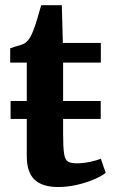

<svg xmlns="http://www.w3.org/2000/svg" viewBox="-20 -724 444 753"><path d="M208 9.5Q146.5 9.5 115.8 -19.2Q85 -48 85 -112V-257.5H21.5V-328H85V-478.5H20V-534.5Q37 -541 55.2 -545.8Q73.5 -550.5 82.5 -558.5Q92.5 -567.5 98.2 -577.5Q104 -587.5 110.5 -604Q118 -623 126.8 -652.5Q135.5 -682 141.5 -703.5H222.5L226.5 -555.5H375.5V-478.5H227.5V-328H375V-257.5H227.5V-197.5Q227.5 -144.5 231.5 -120.5Q235.5 -96.5 247 -90Q258.5 -83.5 281.5 -83.5Q306.5 -83.5 333 -89.2Q359.5 -95 375.5 -101.5L394.5 -46Q377.5 -32.5 347.2 -19.8Q317 -7 280.5 1.2Q244 9.5 208 9.5Z"/></svg>

Font: Merriweather
Style: Bold
Weight: 700
Designer: Eben Sorkin
Foundry: Eben Sorkin
Version: Version 2.100; ttfautohint (v1.7.19-72a1) -l 8 -r 50 -G 200 